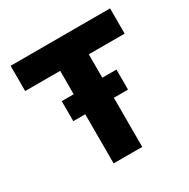

<svg xmlns="http://www.w3.org/2000/svg" viewBox="-158 -844 972 988"><g transform="rotate(-30 327.5 -350.0)"><path d="M240 0V-292H169V-411H240V-550H32V-700H623V-550H410V-411H494V-292H410V0Z"/></g></svg>

Font: Lexend
Style: Bold
Weight: 700
Designer: Bonnie Shaver-Troup, Thomas Jockin
Foundry: Lexend
Version: Version 1.007; ttfautohint (v1.8.3)